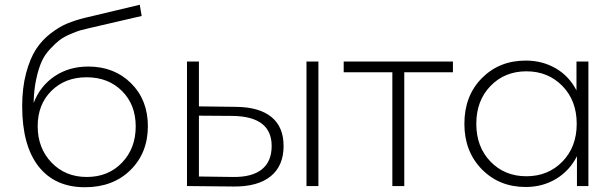

<svg xmlns="http://www.w3.org/2000/svg" viewBox="-20 -780 2495 805"><path d="M350 -501Q459 -501 529.5 -431Q600 -361 600 -251Q600 -139 527 -67Q454 5 336 5Q210 5 141.5 -82.5Q73 -170 73 -335Q73 -412 89.5 -473.5Q106 -535 131 -573.5Q156 -612 192.5 -640Q229 -668 262 -681.5Q295 -695 335 -705L566 -760L574 -713L354 -662Q329 -656 316 -652.5Q303 -649 275 -637Q247 -625 230 -612Q213 -599 190 -574.5Q167 -550 154 -520.5Q141 -491 131.5 -446.5Q122 -402 121 -348Q148 -419 208.5 -460Q269 -501 350 -501ZM549 -250Q549 -341 491.5 -398.5Q434 -456 343 -456Q253 -456 195.5 -399Q138 -342 138 -251Q138 -159 196 -98.5Q254 -38 344 -38Q434 -38 491.5 -98Q549 -158 549 -250Z M970 -332Q1067 -331 1118 -289.5Q1169 -248 1169 -168Q1169 -85 1115 -41Q1061 3 959 2L764 0V-522H814V-334ZM1265 0V-522H1315V0ZM957 -38Q1037 -37 1078 -70Q1119 -103 1119 -168Q1119 -291 957 -294L814 -295V-40Z M1879 -522V-477H1675V0H1625V-477H1421V-522Z M2397 -522H2447V0H2399V-125Q2368 -64 2311.5 -30Q2255 4 2184 4Q2073 4 2000 -70.5Q1927 -145 1927 -261Q1927 -378 2000 -452Q2073 -526 2184 -526Q2254 -526 2310 -493.5Q2366 -461 2397 -401ZM2036.5 -102.5Q2096 -41 2187 -41Q2278 -41 2338 -102.5Q2398 -164 2398 -261Q2398 -358 2338 -419.5Q2278 -481 2187 -481Q2096 -481 2036.5 -419.5Q1977 -358 1977 -261Q1977 -164 2036.5 -102.5Z"/></svg>

Font: mBank Light
Style: Regular
Weight: 300
Designer: Julieta Ulanovsky
Foundry: Julieta Ulanovsky
Version: Version 7.200;PS 007.200;hotconv 1.0.88;makeotf.lib2.5.64775